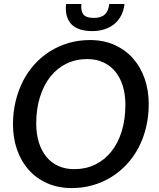

<svg xmlns="http://www.w3.org/2000/svg" viewBox="-20 -927 790 954"><path d="M719 -409.5Q719 -349.5 706 -295Q693 -240.5 668.8 -194.2Q644.5 -148 610 -110.8Q575.5 -73.5 533 -47.2Q490.5 -21 441 -6.8Q391.5 7.5 336.5 7.5Q269 7.5 214.8 -16.5Q160.5 -40.5 122.8 -82.8Q85 -125 64.8 -183Q44.5 -241 44.5 -309.5Q44.5 -370 57.8 -424.5Q71 -479 95 -525.5Q119 -572 153.5 -609.5Q188 -647 230.5 -673.2Q273 -699.5 322.5 -713.8Q372 -728 427 -728Q494.5 -728 548.5 -704Q602.5 -680 640.5 -637.2Q678.5 -594.5 698.8 -536.2Q719 -478 719 -409.5ZM603 -407Q603 -458.5 590 -500.2Q577 -542 552.5 -571.8Q528 -601.5 492.8 -617.5Q457.5 -633.5 413.5 -633.5Q357 -633.5 310.2 -610.8Q263.5 -588 230.2 -546Q197 -504 178.5 -444.8Q160 -385.5 160 -313Q160 -261.5 173 -219.8Q186 -178 210.2 -148.2Q234.5 -118.5 269.5 -102.5Q304.5 -86.5 349 -86.5Q406 -86.5 452.8 -109.2Q499.5 -132 533 -173.8Q566.5 -215.5 584.8 -274.8Q603 -334 603 -407ZM438.5 -772.5Q405 -772.5 379 -780.5Q353 -788.5 336.2 -805.2Q319.5 -822 312 -847.2Q304.5 -872.5 308.5 -907H384.5Q380.5 -874 393.8 -856Q407 -838 446 -838Q465.5 -838 479.2 -842.8Q493 -847.5 502 -856.2Q511 -865 516 -877.8Q521 -890.5 523 -907H598.5Q595 -875.5 582.2 -850.5Q569.5 -825.5 548.8 -808.2Q528 -791 500 -781.8Q472 -772.5 438.5 -772.5Z"/></svg>

Font: Lato SemiBold
Style: Italic
Weight: 600
Italic angle: -7°
Designer: Lukasz Dziedzic with Adam Twardoch and Botio Nikoltchev
Foundry: tyPoland Lukasz Dziedzic
Version: Version 2.015; 2015-08-06; http://www.latofonts.com/